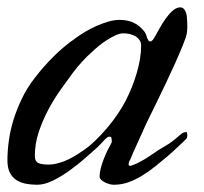

<svg xmlns="http://www.w3.org/2000/svg" viewBox="-20 -510 563 530"><path d="M181.2 -309.1Q166 -288.6 147.7 -262.9Q129.4 -237.3 113.5 -207.5Q97.7 -177.7 86.9 -145.5Q76.2 -113.3 76.2 -79.6Q76.2 -64.9 85.2 -60.3Q94.2 -55.7 115.2 -55.7Q131.8 -55.7 155.3 -64.2Q178.7 -72.8 210 -94.7Q227.1 -106.4 244.1 -123Q261.2 -139.6 276.9 -158.2Q292.5 -176.8 305.4 -196Q318.4 -215.3 327.1 -232.4Q335.9 -249.5 343.8 -269Q351.6 -288.6 357.4 -308.3Q363.3 -328.1 366.5 -347.7Q369.6 -367.2 369.6 -384.3Q369.6 -392.1 365.7 -398.4Q361.8 -404.8 355 -409.2Q348.1 -413.6 339.1 -415.8Q330.1 -418 320.3 -418Q311 -418 299.1 -412.6Q287.1 -407.2 274.7 -399.2Q262.2 -391.1 251 -381.8Q239.7 -372.6 231.9 -364.7Q226.1 -359.9 219.2 -353Q212.4 -346.2 205.6 -338.6Q198.7 -331.1 192.4 -323.5Q186 -315.9 181.2 -309.1ZM477.5 -489.7Q485.4 -489.7 490 -482.2Q494.6 -474.6 495.6 -465.3Q496.1 -458.5 496.6 -451.2Q497.1 -443.8 497.1 -437.5Q497.1 -431.2 496.6 -425.8Q496.1 -420.4 495.6 -417.5Q493.7 -407.2 484.9 -385.5Q476.1 -363.8 464.1 -336.9Q452.1 -310.1 438.5 -281.5Q424.8 -252.9 413.1 -228.8Q401.4 -204.6 393.1 -188Q384.8 -171.4 383.8 -168.9Q378.9 -157.7 373 -144.8Q367.2 -131.8 361.1 -118.7Q355 -105.5 349.4 -92.8Q343.8 -80.1 339.4 -69.3Q336.9 -65.4 335.9 -62Q335 -58.6 335 -56.6Q335 -52.2 339.4 -52.2Q341.8 -52.2 345.7 -54Q349.6 -55.7 356 -58.1Q377.9 -68.4 398.2 -82.8Q418.5 -97.2 437 -107.4Q449.2 -114.3 459.7 -123Q470.2 -131.8 478.5 -138.7Q481 -141.1 484.9 -143.3Q488.8 -145.5 495.6 -145.5Q496.1 -143.1 496.6 -140.9Q497.1 -138.7 497.1 -136.7Q497.1 -134.8 496.6 -132.6Q496.1 -130.4 495.6 -128.4Q495.6 -127.9 489.5 -122.1Q483.4 -116.2 474.9 -108.2Q466.3 -100.1 457.3 -91.8Q448.2 -83.5 442.4 -78.6Q426.3 -64.9 408.9 -51Q391.6 -37.1 373 -25.6Q354.5 -14.2 335 -7.1Q315.4 0 294.4 0Q289.1 0 282.5 -1.7Q275.9 -3.4 269.5 -6.6Q263.2 -9.8 259 -13.9Q254.9 -18.1 254.9 -22.9Q254.9 -33.2 258.3 -46.1Q261.7 -59.1 266.6 -71.5Q271.5 -84 276.6 -94.5Q281.7 -105 285.2 -110.8Q288.6 -115.7 288.6 -120.6Q288.6 -124.5 287.8 -128.7Q287.1 -132.8 282.7 -132.8Q278.8 -132.8 275.9 -130.6Q272.9 -128.4 270.5 -126Q265.1 -120.1 260 -114.7Q254.9 -109.4 249.5 -104Q235.4 -91.3 215.1 -73.5Q194.8 -55.7 172.1 -39.3Q149.4 -22.9 126 -11.5Q102.5 0 82.5 0Q65.9 0 51 -2.9Q36.1 -5.9 24.9 -13.2Q13.7 -20.5 7.1 -33.7Q0.5 -46.9 0.5 -67.4Q0.5 -93.3 4.4 -121.6Q8.3 -149.9 16.6 -177.2Q25.4 -206.1 39.8 -236.6Q54.2 -267.1 77.1 -296.4Q99.1 -325.2 127.7 -353.8Q156.2 -382.3 189.5 -405.3Q201.2 -414.1 216.1 -422.9Q231 -431.6 247.1 -438.7Q263.2 -445.8 279.3 -450.4Q295.4 -455.1 309.6 -455.1Q332 -455.1 348.6 -447.5Q365.2 -439.9 378.9 -422.4Q381.3 -418.9 383.3 -414.1Q385.3 -409.2 386.2 -405.3Q387.7 -401.4 389.6 -398.4Q391.6 -395.5 395.5 -395.5Q397.9 -395.5 401.1 -399.2Q404.3 -402.8 406.7 -407.2Q412.1 -416.5 419.7 -430.4Q427.2 -444.3 436.5 -457.5Q445.8 -470.7 456.3 -480.2Q466.8 -489.7 477.5 -489.7Z"/></svg>

Font: IM FELL French Canon
Style: Italic
Weight: 400
Italic angle: -17°
Designer: Igino Marini
Foundry: Igino Marini
Version: 3.00